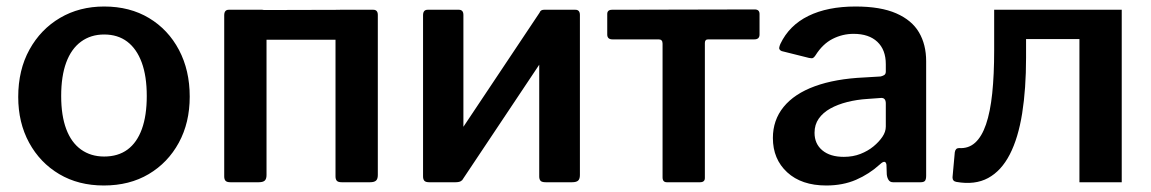

<svg xmlns="http://www.w3.org/2000/svg" viewBox="-20 -560 3536 590"><path d="M299 10Q221 10 162 -25Q103 -60 69.5 -121.5Q36 -183 36 -262Q36 -345 70.5 -407.5Q105 -470 164.5 -505Q224 -540 300 -540Q379 -540 438 -504.5Q497 -469 530 -406.5Q563 -344 563 -263Q563 -183 529.5 -121.5Q496 -60 437 -25Q378 10 299 10ZM300 -79Q343 -79 372 -100.5Q401 -122 416 -163.5Q431 -205 431 -265Q431 -326 415.5 -368Q400 -410 371 -432Q342 -454 300 -454Q259 -454 229 -432Q199 -410 183.5 -368Q168 -326 168 -265Q168 -205 183.5 -163.5Q199 -122 229 -100.5Q259 -79 300 -79Z M799 -514V-22Q799 -10 793.5 -5Q788 0 775 0H688Q677 0 673 -4.5Q669 -9 669 -18V-513Q669 -530 683 -530H785Q799 -530 799 -514ZM1141 -514V-22Q1141 -10 1135.5 -5Q1130 0 1117 0H1030Q1019 0 1015 -4.5Q1011 -9 1011 -18V-513Q1011 -530 1025 -530H1127Q1141 -530 1141 -514ZM726 -438Q710 -438 710 -453V-516Q710 -529 725 -529L1092 -530Q1107 -530 1107 -517V-453Q1107 -438 1090 -438Z M1404 -514V-22Q1404 -10 1398.5 -5Q1393 0 1380 0H1299Q1288 0 1284 -4.5Q1280 -9 1280 -18V-513Q1280 -530 1294 -530H1390Q1404 -530 1404 -514ZM1762 -514V-22Q1762 -10 1756.5 -5Q1751 0 1738 0H1657Q1645 0 1641 -4.5Q1637 -9 1637 -18V-513Q1637 -530 1652 -530H1748Q1762 -530 1762 -514ZM1640 -524 1715 -478 1400 -6 1325 -52Z M2298 -439H2156Q2146 -439 2146 -428V-13Q2146 0 2131 0H2029Q2016 0 2016 -15V-426Q2016 -439 2004 -439H1862Q1846 -439 1846 -454V-517Q1846 -530 1861 -530L2299 -531Q2314 -531 2314 -517V-454Q2314 -439 2298 -439Z M2684 -55Q2651 -25 2610.5 -7.5Q2570 10 2519 10Q2443 10 2399 -30.5Q2355 -71 2355 -136Q2355 -191 2388 -231.5Q2421 -272 2484 -295Q2547 -318 2636 -322L2686 -325Q2691 -326 2696.5 -329Q2702 -332 2702 -340V-363Q2702 -407 2676 -431.5Q2650 -456 2603 -456Q2569 -456 2538.5 -440.5Q2508 -425 2486 -390Q2482 -384 2478.5 -382Q2475 -380 2466 -382L2382 -403Q2377 -405 2375 -409Q2373 -413 2378 -425Q2405 -482 2464 -511Q2523 -540 2609 -540Q2686 -540 2734 -519Q2782 -498 2804 -460.5Q2826 -423 2826 -372V-20Q2826 -9 2822.5 -4.5Q2819 0 2809 0H2724Q2715 0 2710.5 -7Q2706 -14 2705 -24L2704 -54Q2701 -71 2684 -55ZM2702 -242Q2702 -260 2687 -259L2646 -256Q2613 -254 2583.5 -246.5Q2554 -239 2531.5 -226.5Q2509 -214 2496 -195.5Q2483 -177 2483 -152Q2483 -118 2507 -98Q2531 -78 2573 -78Q2601 -78 2624 -87Q2647 -96 2664 -110Q2681 -124 2691.5 -139.5Q2702 -155 2702 -171V-242Z M2919 -1Q2907 -3 2907 -15L2914 -92Q2916 -105 2927 -105Q2956 -103 2976.5 -121.5Q2997 -140 3010 -178Q3023 -216 3029 -273Q3035 -330 3035 -406V-530H3427V0H3297V-440H3133V-383Q3133 -287 3121 -211.5Q3109 -136 3083 -85.5Q3057 -35 3016.5 -13Q2976 9 2919 -1Z"/></svg>

Font: Libre Franklin SemiBold
Style: Regular
Weight: 600
Designer: Pablo Impallari, Rodrigo Fuenzalida, Nhung Nguyen
Foundry: Impallari Type
Version: Version 3.000